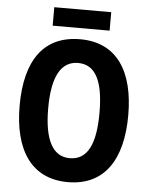

<svg xmlns="http://www.w3.org/2000/svg" viewBox="-59 -925 771 984"><g transform="rotate(5 326.5 -433.5)"><path d="M473 -877H180V-782H473ZM606 -358C606 -583 517 -725 327 -725C140 -725 47 -593 47 -359C47 -134 137 10 327 10C517 10 606 -133 606 -358ZM194 -358C194 -518 237 -603 327 -603C417 -603 458 -520 458 -358C458 -196 417 -113 326 -113C237 -113 194 -199 194 -358Z"/></g></svg>

Font: Noto Sans Thai Looped Condensed
Style: Bold
Weight: 700
Width: 3
Designer: Sasikarn Vongin, Ben Mitchell
Foundry: The Fontpad Ltd
Version: Version 1.001